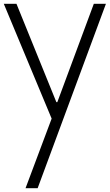

<svg xmlns="http://www.w3.org/2000/svg" viewBox="-26 -654 580 1015"><path d="M109 341 247 -27 -6 -634H61L272 -114H277L470 -634H534L173 341Z"/></svg>

Font: Matangi
Style: Regular
Weight: 400
Designer: Prashant Pant
Foundry: The Graphic Ant
Version: Version 3.002